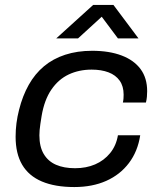

<svg xmlns="http://www.w3.org/2000/svg" viewBox="-20 -743 645 775"><path d="M280 12Q202 12 149 -10.5Q96 -33 69.5 -78Q43 -123 43 -191Q43 -219 46.5 -246Q50 -273 57 -300Q71 -356 96 -400.5Q121 -445 157.5 -475.5Q194 -506 243 -522Q292 -538 352 -538Q421 -538 471 -519Q521 -500 547.5 -464Q574 -428 574 -375Q574 -364 573 -352.5Q572 -341 569 -329H476Q478 -338 478.5 -346Q479 -354 479 -361Q479 -395 463 -417.5Q447 -440 418 -451Q389 -462 350 -462Q299 -462 257.5 -442.5Q216 -423 187.5 -381.5Q159 -340 148 -275Q145 -257 143 -243Q141 -229 140 -218.5Q139 -208 139 -197Q139 -151 156.5 -121.5Q174 -92 206 -78Q238 -64 283 -64Q328 -64 364 -79.5Q400 -95 424.5 -125Q449 -155 456 -197H546Q536 -132 500.5 -85Q465 -38 409 -13Q353 12 280 12ZM207 -588 356 -723H438L539 -588H456L376 -695H412L295 -588Z"/></svg>

Font: Archivo SemiExpanded
Style: Italic
Weight: 400
Width: 6
Italic angle: -10°
Designer: Hector Gatti
Foundry: Omnibus-Type
Version: Version 2.001